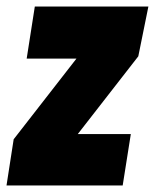

<svg xmlns="http://www.w3.org/2000/svg" viewBox="-42 -570 476 590"><path d="M-22 0 0 -142 193 -390H40L65 -550H414L383 -397L197 -158H360L335 0Z"/></svg>

Font: Georama Condensed Black
Style: Italic
Weight: 900
Width: 3
Italic angle: -9°
Designer: Jean-Baptiste Levee
Foundry: Production Type
Version: Version 1.000